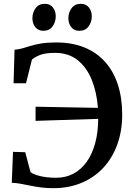

<svg xmlns="http://www.w3.org/2000/svg" viewBox="-20 -973 691 1004"><path d="M258 11Q223 11 193.2 7Q163.5 3 137 -2.5Q110.5 -8 87 -12.2Q63.5 -16.5 41.5 -17L48 -179L112 -177L139.5 -73Q151 -62.5 187 -53Q223 -43.5 274 -43.5Q323 -43.5 363.2 -64.5Q403.5 -85.5 432.5 -125.5Q461.5 -165.5 477.2 -222.5Q493 -279.5 493.5 -351.5L166 -341V-415L492 -409Q486 -490.5 459.8 -555.5Q433.5 -620.5 386 -658.5Q338.5 -696.5 268.5 -696.5Q218 -696.5 191 -686.2Q164 -676 147 -661.5L116 -537.5H51L56 -713Q77.5 -714.5 97.2 -720.2Q117 -726 140.5 -733.2Q164 -740.5 196 -745.8Q228 -751 273.5 -751Q358 -751 422.2 -724.5Q486.5 -698 530.2 -648.8Q574 -599.5 596.5 -529.8Q619 -460 619 -373.5Q619 -288 593.2 -217.2Q567.5 -146.5 520 -95.5Q472.5 -44.5 406.2 -16.8Q340 11 258 11ZM206 -812Q179.5 -812 164.5 -831.2Q149.5 -850.5 149.5 -877.5Q149.5 -907 166 -930Q182.5 -953 214 -953H215Q242 -953 256.8 -933.8Q271.5 -914.5 271.5 -887.5Q271.5 -858 255 -835Q238.5 -812 207 -812ZM394.5 -812Q367.5 -812 352.5 -831.2Q337.5 -850.5 337.5 -877.5Q337.5 -907 354.2 -930Q371 -953 402 -953H403Q430 -953 445 -933.8Q460 -914.5 460 -887.5Q460 -858 443.2 -835Q426.5 -812 395.5 -812Z"/></svg>

Font: Merriweather 24pt Medium
Style: Regular
Weight: 500
Designer: Eben Sorkin
Foundry: Eben Sorkin
Version: Version 2.100